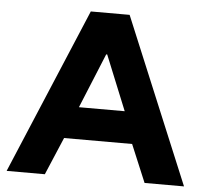

<svg xmlns="http://www.w3.org/2000/svg" viewBox="-50 -727 832 780"><g transform="rotate(5 366.5 -337.5)"><path d="M5 0 289.2 -675H447.5L728.3 0H567.5L503.3 -153.3H225.8L160.8 0ZM275 -283.3H461.7L370.8 -506.7H366.7Z"/></g></svg>

Font: Funnel Display ExtraBold
Style: Regular
Weight: 800
Designer: NORD ID, Kristian Moeller
Foundry: Dicotype
Version: Version 1.000